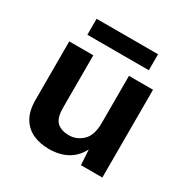

<svg xmlns="http://www.w3.org/2000/svg" viewBox="-154 -801 927 947"><g transform="rotate(30 309.0 -327.0)"><path d="M246 10Q196 10 156 -8Q116 -26 92.5 -65Q69 -104 69 -168V-500H206V-201Q206 -143 230 -120.5Q254 -98 299 -98Q342 -98 375.5 -129.5Q409 -161 409 -231V-500H546V0H424L419 -87Q394 -38 350 -14Q306 10 246 10ZM480 -664V-573H130V-664Z"/></g></svg>

Font: Work Sans SemiBold
Style: Regular
Weight: 600
Designer: Wei Huang
Foundry: Wei Huang
Version: Version 2.010; ttfautohint (v1.8.3)